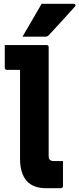

<svg xmlns="http://www.w3.org/2000/svg" viewBox="-20 -986 416 1006"><path d="M5 -750Q12 -750 33.5 -750Q55 -750 83 -750Q111 -750 140 -750Q169 -750 191.5 -750Q214 -750 224 -750Q228 -750 230 -748.5Q232 -747 233.5 -745Q235 -743 235 -739Q235 -681 235 -624Q235 -567 235 -510.5Q235 -454 235 -397.5Q235 -341 235 -284Q235 -227 235 -169Q235 -162 236 -157.5Q237 -153 241 -149Q245 -145 250.5 -143.5Q256 -142 265 -142Q273 -142 283.5 -142Q294 -142 300 -142H310Q310 -112 310 -76.5Q310 -41 310 -11Q310 -7 308.5 -5Q307 -3 305 -1.5Q303 0 299 0Q293 0 277.5 0Q262 0 245.5 0Q229 0 219 0Q187 0 162 -9.5Q137 -19 120 -38Q103 -57 94 -86Q85 -115 85 -154Q85 -201 85 -247.5Q85 -294 85 -340.5Q85 -387 85 -433.5Q85 -480 85 -527Q85 -574 85 -620H80Q76 -620 63.5 -620Q51 -620 37 -620Q23 -620 16 -620Q11 -620 8 -623Q5 -626 5 -631Q5 -661 5 -690.5Q5 -720 5 -750ZM198 -966Q240 -966 264 -966Q288 -966 310 -966Q332 -966 367 -966Q373 -966 375 -961.5Q377 -957 373 -952Q354 -931 339.5 -915Q325 -899 311 -883.5Q297 -868 279 -848.5Q261 -829 234 -800Q232 -798 228 -796Q224 -794 218 -794Q187 -794 167.5 -794Q148 -794 132.5 -794Q117 -794 98 -794Q116 -825 132 -852.5Q148 -880 164.5 -908Q181 -936 198 -966Z"/></svg>

Font: Recursive ExtraBold
Style: Regular
Weight: 800
Version: Version 1.085